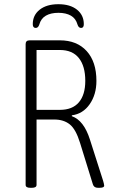

<svg xmlns="http://www.w3.org/2000/svg" viewBox="-20 -892 540 914"><path d="M124 2Q102 2 102 -12V-682Q102 -700 121 -700H265Q346 -700 392.5 -649Q439 -598 439 -507Q439 -442 407 -396Q375 -350 322 -343V-339Q379 -319 408 -228L471 -31Q473 -23 474.5 -17.5Q476 -12 476 -8Q476 2 454 2H446Q427 2 422 -15L361 -212Q341 -277 312 -300Q283 -323 239 -323H154V-12Q154 2 132 2ZM154 -369H265Q325 -369 355.5 -405Q386 -441 386 -507Q386 -577 355.5 -615.5Q325 -654 265 -654H154ZM150 -759Q136 -759 136 -777Q136 -820 169 -846Q202 -872 258 -872Q314 -872 346.5 -846Q379 -820 379 -777Q379 -759 366 -759Q354 -759 349 -775Q341 -804 317.5 -817.5Q294 -831 258 -831Q222 -831 198.5 -817.5Q175 -804 167 -775Q162 -759 150 -759Z"/></svg>

Font: Asap Condensed ExtraLight
Style: Regular
Weight: 200
Width: 3
Designer: Pablo Cosgaya
Foundry: Omnibus-Type
Version: Version 3.001; ttfautohint (v1.8.4.7-5d5b)